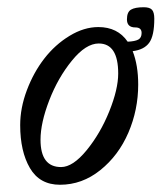

<svg xmlns="http://www.w3.org/2000/svg" viewBox="-20 -491 442 525"><path d="M144 14.2Q88.4 14.2 61.8 -31.5Q35.2 -77.1 35.2 -148.9Q35.2 -195.8 53.5 -244.4Q71.8 -293 101.1 -330.8Q130.4 -368.7 169.9 -392.8Q209.5 -417 249 -417Q301.8 -417 329.1 -377Q349.1 -377.9 358.2 -382.8Q367.2 -387.7 367.2 -400.9Q367.2 -416 350.1 -416Q327.1 -416 327.1 -438Q327.1 -458 338.1 -464.6Q349.1 -471.2 373 -471.2Q389.6 -471.2 395.8 -464.1Q401.9 -457 401.9 -439.9Q401.9 -393.1 387.9 -374Q374 -355 342.8 -351.1Q357.9 -312.5 357.9 -259.8Q357.9 -190.9 331.1 -128.4Q304.2 -65.9 254.4 -25.9Q204.6 14.2 144 14.2ZM147 -34.2Q179.2 -34.2 216.8 -80.1Q254.4 -126 278.8 -186.5Q303.2 -247.1 303.2 -290Q303.2 -372.1 250 -372.1Q214.8 -372.1 176.8 -325.4Q138.7 -278.8 114.7 -216.8Q90.8 -154.8 90.8 -108.9Q90.8 -34.2 147 -34.2Z"/></svg>

Font: Junicode SmCond
Style: Italic
Weight: 400
Width: 4
Italic angle: -11°
Designer: Peter S. Baker
Version: Version 2.206